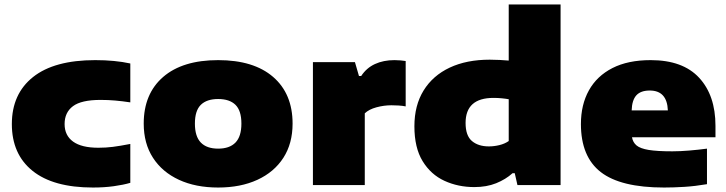

<svg xmlns="http://www.w3.org/2000/svg" viewBox="-20 -828 3249 859"><path d="M396 11Q218.5 11 125.8 -63.5Q33 -138 33 -273Q33 -408 128 -483.5Q223 -559 406 -559Q494 -559 563 -544V-370Q526.5 -375.5 495.5 -378.2Q464.5 -381 430 -381Q344 -381 306.5 -353Q269 -325 269 -273Q269 -222 307 -194.5Q345 -167 420 -167Q454 -167 485.2 -171Q516.5 -175 563 -184V-10Q532.5 -1 489.5 5Q446.5 11 396 11Z M956 11Q855.5 11 780.8 -23.5Q706 -58 664.5 -122Q623 -186 623 -275Q623 -408.5 710 -483.8Q797 -559 956 -559Q1115 -559 1202 -483.8Q1289 -408.5 1289 -275Q1289 -186 1247.8 -122Q1206.5 -58 1131.5 -23.5Q1056.5 11 956 11ZM956 -163Q1007 -163 1033.5 -190.2Q1060 -217.5 1060 -275Q1060 -333 1033.5 -359Q1007 -385 956 -385Q905 -385 878.5 -359Q852 -333 852 -275Q852 -217.5 878.5 -190.2Q905 -163 956 -163Z M1380 0V-550H1568L1586 -488H1596Q1619.5 -524 1657.5 -541.5Q1695.5 -559 1745 -559Q1758.5 -559 1772 -557.8Q1785.5 -556.5 1795 -555V-352Q1780 -355 1762.8 -356Q1745.5 -357 1731 -357Q1698 -357 1664.5 -348Q1631 -339 1612 -321V0Z M2102 9Q2029.5 9 1968.5 -19Q1907.5 -47 1870.8 -107Q1834 -167 1834 -263Q1834 -356.5 1875.2 -423.2Q1916.5 -490 1992 -525.5Q2067.5 -561 2171 -561Q2193.5 -561 2215.5 -559.8Q2237.5 -558.5 2256 -557V-808H2488V0H2295L2283 -53H2273Q2242.5 -25.5 2199.8 -8.2Q2157 9 2102 9ZM2167 -173Q2190.5 -173 2214.2 -178.8Q2238 -184.5 2256 -197V-384Q2242.5 -386.5 2225 -388.2Q2207.5 -390 2188 -390Q2063 -390 2063 -278Q2063 -221 2091.5 -197Q2120 -173 2167 -173Z M2951 11Q2757 11 2668 -58Q2579 -127 2579 -273Q2579 -359.5 2614.8 -423.8Q2650.5 -488 2720 -523.5Q2789.5 -559 2891 -559Q3035 -559 3108 -480Q3181 -401 3181 -265V-214H2807.5Q2811.5 -191 2828 -177.2Q2844.5 -163.5 2882.2 -157.2Q2920 -151 2988 -151Q3022.5 -151 3064 -154.5Q3105.5 -158 3143 -163V-4Q3090 5 3042 8Q2994 11 2951 11ZM2887 -423Q2846.5 -423 2827 -401.5Q2807.5 -380 2806 -334H2968Q2964.5 -423 2887 -423Z"/></svg>

Font: Encode Sans Expanded Black
Style: Regular
Weight: 900
Width: 7
Designer: Multiple Designers
Foundry: Impallari Type
Version: Version 3.000; ttfautohint (v1.8.3) -l 8 -r 50 -G 200 -x 14 